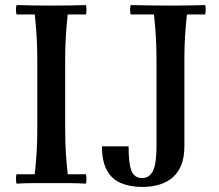

<svg xmlns="http://www.w3.org/2000/svg" viewBox="-20 -722 863 757"><path d="M45 2Q41 -17 45 -35H117Q122 -80 124.5 -122.5Q127 -165 127 -210V-490Q127 -535 124.5 -577.5Q122 -620 117 -665H45Q41 -684 45 -702Q80 -701 114 -700.5Q148 -700 182 -700Q217 -700 251 -700.5Q285 -701 319 -702Q323 -684 319 -665H247Q242 -620 239.5 -577.5Q237 -535 237 -490V-210Q237 -165 239.5 -122.5Q242 -80 247 -35H319Q323 -17 319 2Q285 0 251 0Q217 0 182 0Q148 0 114 0Q80 0 45 2ZM541 15Q492 15 456 -0.5Q420 -16 401 -51.5Q382 -87 382 -145H487Q487 -76 498.5 -48Q510 -20 541 -20Q569 -20 583 -48Q597 -76 597 -145V-490Q597 -535 594.5 -577.5Q592 -620 587 -665H495Q491 -684 495 -702Q545 -701 581.5 -700.5Q618 -700 652 -700Q687 -700 721 -700.5Q755 -701 789 -702Q793 -684 789 -665H717Q712 -620 709.5 -577.5Q707 -535 707 -490V-145Q707 -104 695.5 -73.5Q684 -43 662 -23.5Q640 -4 609.5 5.5Q579 15 541 15Z"/></svg>

Font: Poltawski Nowy
Style: Regular
Weight: 400
Designer: Adam Pótawski, Mateusz Machalski, Borys Kosmynka, Ania Wieluska
Foundry: Capitalics.wtf
Version: Version 1.001;gftools[0.9.25]